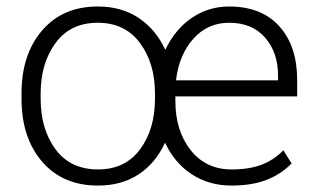

<svg xmlns="http://www.w3.org/2000/svg" viewBox="-20 -558 964 588"><path d="M45.9 -272Q45.9 -391.1 108.9 -464.6Q171.9 -538.1 279.3 -538.1Q352.1 -538.1 404.5 -503.2Q457 -468.3 486.3 -405.3Q515.6 -467.8 566.9 -502.9Q618.2 -538.1 681.6 -538.1Q780.8 -538.1 835.4 -477.5Q890.1 -417 890.1 -312.5V-262.7H517.1V-248.5Q517.1 -157.7 563.7 -98.4Q610.4 -39.1 689 -39.1Q744.6 -39.1 782.2 -54Q819.8 -68.8 847.7 -97.7L873 -57.6Q842.8 -25.9 797.9 -7.8Q752.9 10.3 689 10.3Q620.1 10.3 567.4 -24.2Q514.6 -58.6 485.4 -121.1Q456.5 -58.1 404.3 -23.9Q352.1 10.3 280.3 10.3Q171.9 10.3 108.9 -63Q45.9 -136.2 45.9 -255.9ZM104.5 -255.9Q104.5 -162.1 150.1 -100.6Q195.8 -39.1 280.3 -39.1Q363.3 -39.1 408.9 -100.6Q454.6 -162.1 454.6 -255.9V-272Q454.6 -364.3 408.7 -426.3Q362.8 -488.3 279.3 -488.3Q195.3 -488.3 149.9 -426Q104.5 -363.8 104.5 -272ZM681.6 -488.3Q615.7 -488.3 572 -439.2Q528.3 -390.1 519 -312H831.5V-326.7Q831.5 -397 792 -442.6Q752.4 -488.3 681.6 -488.3Z"/></svg>

Font: Roboto Web
Style: Light
Weight: 300
Designer: Google
Version: Version 1.200310; 2013